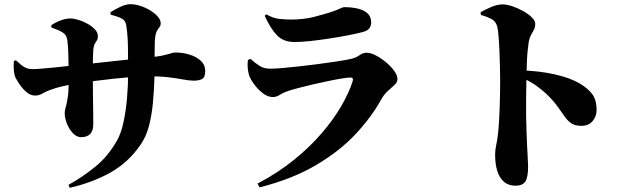

<svg xmlns="http://www.w3.org/2000/svg" viewBox="-20 -827 3040 914"><path d="M306 53Q370 18 432 -32Q494 -82 537 -158Q556 -191 567.5 -243.5Q579 -296 584.5 -358Q590 -420 590 -483Q590 -554 589 -608Q588 -662 581 -706Q578 -728 562 -737.5Q546 -747 507 -757L506 -769Q532 -785 556 -796Q580 -807 602 -807Q623 -807 648 -799Q673 -791 695 -777.5Q717 -764 731 -748Q745 -732 745 -717Q745 -704 738.5 -697Q732 -690 725.5 -676.5Q719 -663 717 -631Q716 -598 716 -571Q716 -544 716 -521.5Q716 -499 716 -477Q714 -401 708 -338Q702 -275 688.5 -225Q675 -175 649 -138Q591 -53 504.5 -5Q418 43 312 67ZM366 -174Q345 -174 327 -193Q309 -212 298.5 -238.5Q288 -265 288 -289Q288 -300 293 -317Q298 -334 302.5 -363.5Q307 -393 307 -440Q307 -473 306.5 -504Q306 -535 305.5 -561Q305 -587 303.5 -607Q302 -627 300 -639Q296 -661 279 -672Q262 -683 225 -696L224 -707Q245 -721 269 -730Q293 -739 315 -739Q331 -739 353 -732.5Q375 -726 396.5 -714Q418 -702 432 -687Q446 -672 446 -654Q446 -642 441 -634.5Q436 -627 431 -618Q426 -609 424 -590Q423 -575 422.5 -552Q422 -529 422 -505.5Q422 -482 422 -467Q422 -420 422.5 -379Q423 -338 423.5 -302Q424 -266 424 -235Q424 -205 409.5 -189.5Q395 -174 366 -174ZM148 -372Q125 -372 105.5 -389Q86 -406 72.5 -426.5Q59 -447 54 -457Q48 -470 46 -491Q44 -512 46 -537L56 -540Q81 -516 97 -507Q113 -498 135 -498Q151 -498 181 -500.5Q211 -503 246 -506.5Q281 -510 312 -513.5Q343 -517 362 -519Q394 -522 443 -527.5Q492 -533 544 -538.5Q596 -544 639 -548.5Q682 -553 701 -555Q732 -558 751 -562Q770 -566 781.5 -569.5Q793 -573 800.5 -575Q808 -577 815 -577Q850 -577 882.5 -567Q915 -557 936 -537.5Q957 -518 957 -490Q957 -459 942 -451Q927 -443 903 -443Q882 -443 853 -448.5Q824 -454 783 -459Q742 -464 685 -464Q652 -464 608 -460.5Q564 -457 518.5 -452Q473 -447 434 -442Q395 -437 372 -434Q325 -427 285 -418Q245 -409 219 -399Q200 -392 182.5 -382Q165 -372 148 -372Z M1206 47Q1303 -4 1379.5 -66Q1456 -128 1512.5 -194Q1569 -260 1605.5 -323.5Q1642 -387 1659 -441Q1664 -458 1648 -458Q1636 -458 1608 -453.5Q1580 -449 1544 -441.5Q1508 -434 1471 -425.5Q1434 -417 1402 -408.5Q1370 -400 1352 -394Q1330 -387 1313 -376Q1296 -365 1279 -365Q1254 -365 1229.5 -384.5Q1205 -404 1187.5 -429Q1170 -454 1165 -471Q1160 -491 1159 -506.5Q1158 -522 1160 -541L1172 -547Q1197 -525 1217 -512.5Q1237 -500 1269 -500Q1287 -500 1323 -503Q1359 -506 1404 -511Q1449 -516 1494.5 -522Q1540 -528 1579.5 -534Q1619 -540 1643 -545Q1674 -551 1690.5 -563.5Q1707 -576 1726 -576Q1744 -576 1768.5 -563.5Q1793 -551 1816.5 -531.5Q1840 -512 1856 -490.5Q1872 -469 1872 -451Q1872 -436 1858.5 -423Q1845 -410 1827 -394.5Q1809 -379 1795 -354Q1750 -272 1674.5 -190.5Q1599 -109 1486 -42Q1373 25 1216 65ZM1382 -627Q1330 -627 1299 -658.5Q1268 -690 1240 -752L1248 -759Q1280 -740 1310 -737Q1340 -734 1365 -734Q1426 -734 1472.5 -746Q1519 -758 1547 -767Q1570 -774 1584 -780Q1598 -786 1606 -789.5Q1614 -793 1619 -793Q1679 -793 1713 -775Q1747 -757 1747 -721Q1747 -704 1738 -692Q1729 -680 1705 -674Q1674 -666 1632 -658Q1590 -650 1544 -643Q1498 -636 1456 -631.5Q1414 -627 1382 -627Z M2433 57Q2402 57 2380.5 39.5Q2359 22 2348 -11Q2337 -44 2337 -91Q2337 -113 2342 -135.5Q2347 -158 2351 -193Q2354 -221 2356 -255.5Q2358 -290 2359 -325Q2360 -360 2360.5 -390Q2361 -420 2361 -439Q2361 -471 2360 -509.5Q2359 -548 2357.5 -585.5Q2356 -623 2353.5 -653.5Q2351 -684 2347 -700Q2341 -726 2318 -737.5Q2295 -749 2269 -756L2268 -769Q2291 -782 2319 -794Q2347 -806 2373 -806Q2393 -806 2419.5 -797Q2446 -788 2471 -774Q2496 -760 2512 -744Q2528 -728 2528 -714Q2528 -697 2521.5 -685Q2515 -673 2508 -660.5Q2501 -648 2497 -628Q2494 -608 2491.5 -582.5Q2489 -557 2488 -525Q2487 -493 2486 -455Q2485 -404 2484.5 -359Q2484 -314 2484.5 -274Q2485 -234 2486.5 -200Q2488 -166 2489 -137Q2491 -96 2492.5 -69.5Q2494 -43 2494 -34Q2494 15 2481.5 36Q2469 57 2433 57ZM2748 -228Q2718 -228 2700.5 -239.5Q2683 -251 2668.5 -271.5Q2654 -292 2634.5 -319.5Q2615 -347 2583 -378Q2561 -399 2533 -419Q2505 -439 2458 -461V-492Q2544 -490 2618.5 -473.5Q2693 -457 2739 -430Q2777 -408 2798.5 -380Q2820 -352 2820 -303Q2820 -273 2801 -250.5Q2782 -228 2748 -228Z"/></svg>

Font: Noto Serif JP ExtraLight Black
Style: Regular
Weight: 900
Version: Version 2.003-H1;hotconv 1.1.1;makeotfexe 2.6.0